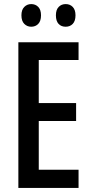

<svg xmlns="http://www.w3.org/2000/svg" viewBox="-20 -921 449 941"><path d="M365 0H70V-714H365V-627H170V-416H353V-328H170V-89H365ZM85 -846Q85 -873 99 -887Q113 -901 133 -901Q154 -901 167.5 -887Q181 -873 181 -846Q181 -818 167.5 -804Q154 -790 133 -790Q113 -790 99 -804Q85 -818 85 -846ZM254 -846Q254 -873 267.5 -887Q281 -901 302 -901Q323 -901 336.5 -887Q350 -873 350 -846Q350 -818 336.5 -804Q323 -790 302 -790Q280 -790 267 -804Q254 -818 254 -846Z"/></svg>

Font: Noto Sans Georgian ExtraCondensed Medium
Style: Regular
Weight: 500
Width: 2
Designer: Monotype Design Team, Akaki Razmadze
Foundry: Google LLC
Version: Version 2.005; ttfautohint (v1.8.4.7-5d5b)